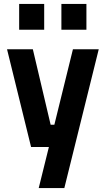

<svg xmlns="http://www.w3.org/2000/svg" viewBox="-20 -752 540 982"><path d="M485 -500 309 210H178L230 0H139L16 -500H148L239 -114H258L353 -500ZM78 -732H206V-600H78ZM294 -732H422V-600H294Z"/></svg>

Font: Cairo
Style: Bold
Weight: 700
Designer: Mohamed Gaber
Foundry: Kief Type Foundry
Version: Version 2.100